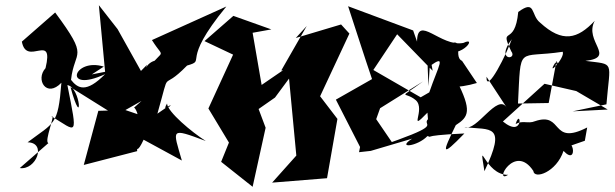

<svg xmlns="http://www.w3.org/2000/svg" viewBox="-20 -620 2362 738"><path d="M495 -206C503 -206 527 -148 493 -145C512 -132 484 20 532 -83L679 -3C644 -125 632 -130 771 -78C717 -112 624 -190 622 -222C589 -166 694 -261 585 -183C639 -373 593 -259 699 -368C778 -391 669 -375 850 -595L564 -466C620 -376 611 -459 507 -298C584 -269 609 -379 581 -388C538 -381 533 -332 545 -371L455 -279L537 -320L432 -508L360 -600L384 -344L333 -334L379 -364C262 -400 219 -259 384 -335C311 -261 279 -280 253 -313C266 -432 326 -391 192 -572L64 -460C82 -362 189 -499 155 -358C115 -314 159 -242 216 -302C203 -136 189 -151 86 -73C161 -72 119 35 56 26L166 -70C148 -75 196 -185 178 -173C277 -113 280 -87 239 -293C292 -284 299 -110 251 -285L395 -195L358 -194L302 14L507 -39L512 -180L462 -197L524 -232Z M1159 -520 1061 -349 1068 -350 874 -217 993 -251 951 -494 1023 -507 877 -559 766 -462 876 -410 781 -203 860 -72 830 2 951 98 1001 -129 974 -201 1037 -245 1091 -318 1119 -22 1026 82 1237 65 1277 -163 1192 -274 1195 -217 1323 -491 1291 -526 1117 -474Z M1756 -386C1715 -405 1786 -499 1670 -434C1742 -379 1823 -485 1761 -455C1674 -438 1584 -567 1583 -460L1568 -503L1318 -596C1349 -502 1379 -407 1410 -316L1271 -237L1364 -55L1360 -35L1405 -40L1564 -87C1502 -47 1585 -57 1623 -97C1658 -88 1571 -98 1765 -107C1674 -13 1679 -31 1732 -139C1782 -171 1795 -194 1734 -313C1656 -278 1744 -280 1813 -301ZM1625 -162C1602 -137 1676 -143 1511 -83L1486 -74L1426 -162L1441 -204L1606 -307C1506 -233 1534 -272 1578 -235C1618 -200 1545 -106 1623 -187ZM1632 -366C1698 -413 1666 -370 1630 -265L1597 -246L1415 -351L1513 -498L1501 -494L1643 -348C1626 -450 1617 -497 1627 -289Z M2228 -79 2237 -130C2094 -57 2147 -192 2036 -154C2010 -143 1989 -159 1962 -143C1981 -210 1997 -85 1913 -153L2073 -298L2195 -270L2316 -199L2181 -192L2311 -219C2325 -389 2345 -371 2230 -386C2351 -400 2223 -460 2266 -540C2200 -470 2142 -454 2056 -533C2019 -562 2040 -624 1972 -574C1959 -436 1897 -525 1945 -423C1971 -389 1882 -384 1947 -469C1931 -420 1848 -252 1850 -325L1928 -206C1892 -265 1812 -112 1765 -131C1867 -120 1929 -145 1842 38C1819 -105 1843 54 1933 52C1876 89 1958 -72 2030 37C2033 71 2119 42 2146 -40C2207 25 2183 -126 2136 -47ZM2152 -318 2119 -386 2089 -224 1971 -222C1983 -453 1966 -394 2143 -421C2153 -397 2076 -319 2115 -380Z"/></svg>

Font: Asimov Silicon
Style: Regular
Weight: 400
Designer: Google
Version: Version 2.000980; 2014